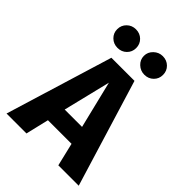

<svg xmlns="http://www.w3.org/2000/svg" viewBox="-203 -744 832 832"><g transform="rotate(45 213.0 -327.5)"><path d="M139.6 -106.4 114.3 0H-7.8L142.6 -492.2H284.2L434.6 0H309.6L284.2 -106.4ZM264.6 -190.4 211.4 -408.2 158.2 -190.4ZM72.8 -597.7Q72.8 -621.6 89.6 -638.2Q106.4 -654.8 130.9 -654.8Q155.8 -654.8 172.4 -638.4Q189 -622.1 189 -597.7Q189 -573.7 172.4 -557.4Q155.8 -541 130.9 -541Q106.4 -541 89.6 -557.4Q72.8 -573.7 72.8 -597.7ZM236.3 -597.7Q236.3 -621.1 253.9 -637.9Q271.5 -654.8 295.4 -654.8Q320.3 -654.8 336.9 -638.4Q353.5 -622.1 353.5 -597.7Q353.5 -573.7 336.9 -557.4Q320.3 -541 295.4 -541Q271.5 -541 253.9 -557.6Q236.3 -574.2 236.3 -597.7Z"/></g></svg>

Font: Amiri Typewriter
Style: Bold
Weight: 700
Monospace: yes
Designer: Khaled Hosny
Version: Version 1.1